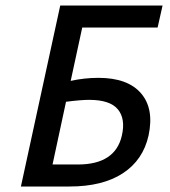

<svg xmlns="http://www.w3.org/2000/svg" viewBox="-20 -678 618 698"><path d="M553 -578H279L237 -384Q287 -395 338 -395Q444 -395 492.5 -339Q541 -283 520 -185Q500 -96 426.5 -48Q353 0 233 0H56L199 -658H571ZM304 -315Q274 -315 220 -308L171 -80H263Q399 -80 423 -185Q437 -246 408.5 -280.5Q380 -315 304 -315Z"/></svg>

Font: EauTestInfant Semibold
Style: Italic
Weight: 600
Italic angle: -12°
Designer: Christian Thalmann (Catharsis Fonts)
Version: Version 0.001;PS 000.001;hotconv 1.0.88;makeotf.lib2.5.64775